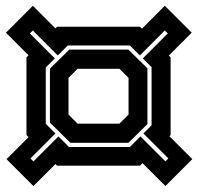

<svg xmlns="http://www.w3.org/2000/svg" viewBox="-24 -630 667 646"><path d="M88.5 -4 -2 -94.5 72 -168.5 65 -175.5V-437L72 -444L-4 -520L86.5 -610.5L162.5 -534.5L168 -540H447L453.5 -533.5L530.5 -610.5L621 -520L544 -443L550 -437V-175.5L546 -171.5L623 -94.5L532.5 -4L455.5 -81L447 -72.5H168L162.5 -78ZM237 -214H378L408.5 -244.5V-368L378 -398.5H237L206.5 -368V-244.5ZM88.5 -87 172.5 -171 208 -135.5H413L448.5 -171L532.5 -87L542.5 -97L458.5 -181L486 -208.5V-404L456.5 -433.5L540.5 -517.5L530.5 -527.5L446.5 -443.5L413 -477H204L170.5 -443.5L86.5 -527.5L76.5 -517.5L160.5 -433.5L130 -403V-213.5L162.5 -181L78.5 -97ZM213 -149.5 144 -217.5V-399L209 -463H408L472 -400V-212.5L408 -149.5Z"/></svg>

Font: Tourney Thin
Style: Regular
Weight: 100
Designer: Tyler Finck
Foundry: Etcetera Type Co
Version: Version 1.015